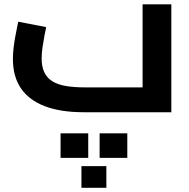

<svg xmlns="http://www.w3.org/2000/svg" viewBox="-20 -522 878 893"><path d="M368.7 0Q262 0 188.6 -28Q115.2 -55.9 77.6 -110.9Q40 -165.9 40 -248.1Q40 -272.1 43.1 -298.6Q46.2 -325.1 50.7 -349.6Q55.1 -374.2 59.1 -393.2Q63.1 -412.1 64.9 -421L194.7 -395.9Q191.7 -380.3 186.7 -355.4Q181.8 -330.4 177.8 -302.6Q173.7 -274.8 173.7 -249.6Q173.7 -211.1 186.4 -185.1Q199 -159 224.1 -143.6Q249.2 -128.2 287 -121.9Q324.8 -115.6 375.5 -115.6H643.2V-501.9H776.9V0ZM358.8 250.8H474.7V351.4H358.8ZM261.7 98.2H390.4V212.2H261.7ZM443.3 98.2H572.1V212.2H443.3Z"/></svg>

Font: Cairo
Style: Regular
Weight: 400
Designer: Mohamed Gaber, Accademia di Belle Arti di Urbino
Foundry: Kief Type Foundry, Accademia di Belle Arti di Urbino
Version: Version 3.120